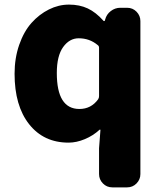

<svg xmlns="http://www.w3.org/2000/svg" viewBox="-20 -601 697 830"><path d="M465.8 209Q441.4 209 424.8 191.9Q408.2 174.8 408.2 151.4V40L414.1 -38.1Q415 -40 413.1 -40.5Q411.1 -41 410.2 -40Q382.8 -14.6 346.7 0.5Q310.5 15.6 276.4 15.6Q168.9 15.6 106 -64Q43 -143.6 43 -282.2Q43 -349.6 63 -407.2Q83 -464.8 116.2 -502Q149.4 -539.1 191.4 -560.1Q233.4 -581.1 278.3 -581.1Q324.2 -581.1 359.4 -564.5Q394.5 -547.9 426.8 -511.7Q427.7 -509.8 430.2 -509.8Q432.6 -509.8 433.6 -512.7L434.6 -516.6Q440.4 -539.1 459 -553.2Q477.5 -567.4 500 -567.4H529.3Q553.7 -567.4 570.3 -550.3Q586.9 -533.2 586.9 -509.8V151.4Q586.9 174.8 570.3 191.9Q553.7 209 529.3 209ZM323.2 -129.9Q374 -129.9 404.3 -171.9Q408.2 -177.7 408.2 -185.5V-394.5Q408.2 -402.3 402.3 -406.2Q367.2 -435.5 320.3 -435.5Q280.3 -435.5 252.9 -397.5Q225.6 -359.4 225.6 -285.2Q225.6 -129.9 323.2 -129.9Z"/></svg>

Font: Gen Jyuu Gothic Heavy
Style: Bold
Weight: 900
Designer: [Source Han Sans]
Ryoko NISHIZUKA  (kana & ideographs); Paul D. Hunt (Latin, Greek & Cyrillic); Wenlong ZHANG  (bopomofo
Version: Version 1.002.20150607